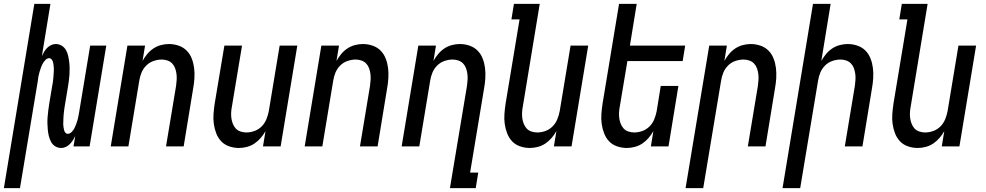

<svg xmlns="http://www.w3.org/2000/svg" viewBox="-65 -755 5085 990"><path d="M-45 215 112 -735H195L151 -466Q156 -477 162.5 -488Q169 -499 178 -508Q187 -517 198.5 -522.5Q210 -528 222 -528Q239 -528 253 -519.5Q267 -511 275 -497Q283 -483 286.5 -467Q290 -451 292 -434.5Q294 -418 294 -401.5Q294 -385 293 -368Q292 -351 289.5 -334Q287 -317 284 -299L269 -209Q268 -201 266.5 -193Q265 -185 264.5 -177Q264 -169 263 -161Q262 -153 262 -145.5Q262 -138 261.5 -130Q261 -122 261 -114.5Q261 -107 262.5 -99Q264 -91 265.5 -84Q267 -77 272 -71Q277 -65 284 -65Q295 -65 304.5 -74.5Q314 -84 319 -94.5Q324 -105 328 -115.5Q332 -126 335 -137Q338 -148 340 -159.5Q342 -171 344 -182L400 -520H483L397 0H314L323 -54Q318 -43 311 -32Q304 -21 295 -12Q286 -3 274.5 2.5Q263 8 251 8Q234 8 220 -0.5Q206 -9 198.5 -23Q191 -37 187 -53Q183 -69 181.5 -85.5Q180 -102 179.5 -118.5Q179 -135 180.5 -152Q182 -169 184 -186Q186 -203 189 -221L204 -311Q206 -319 207 -327Q208 -335 209 -343Q210 -351 210.5 -359Q211 -367 211.5 -374.5Q212 -382 212.5 -390Q213 -398 212.5 -405.5Q212 -413 211 -421Q210 -429 208 -436Q206 -443 201 -449Q196 -455 189 -455Q178 -455 169 -445.5Q160 -436 154.5 -425.5Q149 -415 145.5 -404.5Q142 -394 138.5 -383Q135 -372 133 -360.5Q131 -349 130 -338L38 215Z M506 0 592 -520H683L670 -441Q680 -459 694 -476Q708 -493 726 -505Q744 -517 765 -522.5Q786 -528 806 -528Q832 -528 856.5 -519.5Q881 -511 898 -493.5Q915 -476 924 -452.5Q933 -429 936 -404Q939 -379 937.5 -352.5Q936 -326 931 -299L882 0H791L843 -313Q845 -328 846 -343.5Q847 -359 845 -374Q843 -389 838 -403Q833 -417 823 -427.5Q813 -438 798.5 -443Q784 -448 769 -448Q748 -448 726.5 -440.5Q705 -433 689 -417Q673 -401 664.5 -380Q656 -359 653 -338L597 0Z M1167 8Q1141 8 1116.5 -0.5Q1092 -9 1075.5 -26.5Q1059 -44 1050 -67.5Q1041 -91 1037.5 -116Q1034 -141 1036 -167.5Q1038 -194 1042 -221L1092 -520H1183L1131 -207Q1128 -192 1127 -176.5Q1126 -161 1128 -146Q1130 -131 1135.5 -117Q1141 -103 1150.5 -92.5Q1160 -82 1175 -77Q1190 -72 1205 -72Q1226 -72 1247 -79.5Q1268 -87 1284 -103Q1300 -119 1308.5 -140Q1317 -161 1321 -182L1377 -520H1468L1382 0H1291L1304 -79Q1294 -61 1279.5 -44Q1265 -27 1247 -15Q1229 -3 1208 2.5Q1187 8 1167 8Z M1506 0 1592 -520H1683L1670 -441Q1680 -459 1694 -476Q1708 -493 1726 -505Q1744 -517 1765 -522.5Q1786 -528 1806 -528Q1832 -528 1856.5 -519.5Q1881 -511 1898 -493.5Q1915 -476 1924 -452.5Q1933 -429 1936 -404Q1939 -379 1937.5 -352.5Q1936 -326 1931 -299L1882 0H1791L1843 -313Q1845 -328 1846 -343.5Q1847 -359 1845 -374Q1843 -389 1838 -403Q1833 -417 1823 -427.5Q1813 -438 1798.5 -443Q1784 -448 1769 -448Q1748 -448 1726.5 -440.5Q1705 -433 1689 -417Q1673 -401 1664.5 -380Q1656 -359 1653 -338L1597 0Z M2255 215 2343 -313Q2345 -328 2346 -343.5Q2347 -359 2345 -374Q2343 -389 2338 -403Q2333 -417 2323 -427.5Q2313 -438 2298.5 -443Q2284 -448 2269 -448Q2248 -448 2226.5 -440.5Q2205 -433 2189 -417Q2173 -401 2164.5 -380Q2156 -359 2153 -338L2097 0H2006L2092 -520H2183L2170 -441Q2180 -459 2194 -476Q2208 -493 2226 -505Q2244 -517 2265 -522.5Q2286 -528 2306 -528Q2332 -528 2356.5 -519.5Q2381 -511 2398 -493.5Q2415 -476 2424 -452.5Q2433 -429 2436 -404Q2439 -379 2437.5 -352.5Q2436 -326 2431 -299L2359 135H2401L2388 215Z M2667 8Q2641 8 2616.5 -0.5Q2592 -9 2575.5 -26.5Q2559 -44 2550 -67.5Q2541 -91 2537.5 -116Q2534 -141 2536 -167.5Q2538 -194 2542 -221L2614 -655H2572L2585 -735H2718L2631 -207Q2628 -192 2627 -176.5Q2626 -161 2628 -146Q2630 -131 2635.5 -117Q2641 -103 2650.5 -92.5Q2660 -82 2675 -77Q2690 -72 2705 -72Q2726 -72 2747 -79.5Q2768 -87 2784 -103Q2800 -119 2808.5 -140Q2817 -161 2821 -182L2877 -520H2968L2882 0H2791L2804 -79Q2794 -61 2779.5 -44Q2765 -27 2747 -15Q2729 -3 2708 2.5Q2687 8 2667 8Z M3167 8Q3141 8 3116.5 -0.5Q3092 -9 3075.5 -26.5Q3059 -44 3050 -67.5Q3041 -91 3037.5 -116Q3034 -141 3036 -167.5Q3038 -194 3042 -221L3127 -735H3218L3183 -520H3468L3455 -440H3170L3131 -207Q3128 -192 3127 -176.5Q3126 -161 3128 -146Q3130 -131 3135.5 -117Q3141 -103 3150.5 -92.5Q3160 -82 3175 -77Q3190 -72 3205 -72Q3226 -72 3247 -79.5Q3268 -87 3284 -103Q3300 -119 3308.5 -140Q3317 -161 3321 -182L3342 -312H3433L3382 0H3291L3304 -79Q3294 -61 3279.5 -44Q3265 -27 3247 -15Q3229 -3 3208 2.5Q3187 8 3167 8Z M3470 215 3592 -520H3683L3670 -441Q3680 -459 3694 -476Q3708 -493 3726 -505Q3744 -517 3765 -522.5Q3786 -528 3806 -528Q3832 -528 3856.5 -519.5Q3881 -511 3898 -493.5Q3915 -476 3924 -452.5Q3933 -429 3936 -404Q3939 -379 3937.5 -352.5Q3936 -326 3931 -299L3882 0H3791L3843 -313Q3845 -328 3846 -343.5Q3847 -359 3845 -374Q3843 -389 3838 -403Q3833 -417 3823 -427.5Q3813 -438 3798.5 -443Q3784 -448 3769 -448Q3748 -448 3726.5 -440.5Q3705 -433 3689 -417Q3673 -401 3664.5 -380Q3656 -359 3653 -338L3561 215Z M3970 215 4127 -735H4218L4170 -441Q4180 -459 4194 -476Q4208 -493 4226 -505Q4244 -517 4265 -522.5Q4286 -528 4306 -528Q4332 -528 4356.5 -519.5Q4381 -511 4398 -493.5Q4415 -476 4424 -452.5Q4433 -429 4436 -404Q4439 -379 4437.5 -352.5Q4436 -326 4431 -299L4382 0H4291L4343 -313Q4345 -328 4346 -343.5Q4347 -359 4345 -374Q4343 -389 4338 -403Q4333 -417 4323 -427.5Q4313 -438 4298.5 -443Q4284 -448 4269 -448Q4248 -448 4226.5 -440.5Q4205 -433 4189 -417Q4173 -401 4164.5 -380Q4156 -359 4153 -338L4061 215Z M4667 8Q4641 8 4616.5 -0.5Q4592 -9 4575.5 -26.5Q4559 -44 4550 -67.5Q4541 -91 4537.5 -116Q4534 -141 4536 -167.5Q4538 -194 4542 -221L4614 -655H4572L4585 -735H4718L4631 -207Q4628 -192 4627 -176.5Q4626 -161 4628 -146Q4630 -131 4635.5 -117Q4641 -103 4650.5 -92.5Q4660 -82 4675 -77Q4690 -72 4705 -72Q4726 -72 4747 -79.5Q4768 -87 4784 -103Q4800 -119 4808.5 -140Q4817 -161 4821 -182L4877 -520H4968L4882 0H4791L4804 -79Q4794 -61 4779.5 -44Q4765 -27 4747 -15Q4729 -3 4708 2.5Q4687 8 4667 8Z"/></svg>

Font: Iosevka Medium Oblique
Style: Regular
Weight: 500
Italic angle: -9°
Monospace: yes
Designer: Belleve Invis
Foundry: Belleve Invis
Version: Version 32.5.0; ttfautohint (v1.8.4)